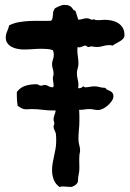

<svg xmlns="http://www.w3.org/2000/svg" viewBox="-20 -754 539 796"><path d="M450.2 -355Q450.2 -345.7 443.6 -335.7Q437 -325.7 427.2 -317.1Q417.5 -308.6 406.7 -303.2Q396 -297.9 387.2 -297.9Q377.9 -297.9 368.9 -299.8Q359.9 -301.8 351.1 -301.8Q341.3 -301.8 332 -300.3Q322.8 -298.8 313 -298.8H308.1Q309.1 -287.6 309.1 -276.4Q309.1 -265.1 309.1 -252.9Q309.1 -234.4 307.1 -215.1Q305.2 -195.8 305.2 -176.8Q305.2 -164.1 308.6 -152.6Q312 -141.1 312 -129.9Q312 -124 310.5 -118.7Q309.1 -113.3 309.1 -106.9Q308.1 -94.7 308.6 -82.8Q309.1 -70.8 309.1 -58.1Q309.1 -43.9 306.2 -30.8Q303.2 -17.6 303.2 -3.9Q303.2 1 300 5.4Q296.9 9.8 292.2 13.2Q287.6 16.6 282.5 18.8Q277.3 21 272.9 21Q264.6 21 257.1 20Q249.5 19 242.2 19Q238.3 19 234.6 19.3Q231 19.5 228 22Q210 9.8 202.9 -9Q195.8 -27.8 195.8 -48.8Q195.8 -64 198.5 -78.6Q201.2 -93.3 204.3 -107.9Q207.5 -122.6 210.2 -137Q212.9 -151.4 212.9 -167Q212.9 -174.3 212.9 -182.4Q212.9 -190.4 211.9 -198.2Q210.4 -205.6 206.3 -213.6Q202.1 -221.7 202.1 -229Q202.1 -231.9 203.6 -235.6Q205.1 -239.3 205.1 -243.2Q205.1 -247.1 203.6 -250.7Q202.1 -254.4 202.1 -258.8Q202.1 -268.1 205.8 -277.1Q209.5 -286.1 210.9 -295.9H202.1Q179.2 -295.9 156.5 -298.8Q133.8 -301.8 110.8 -301.8Q105 -301.8 99.6 -301.3Q94.2 -300.8 87.9 -300.8Q77.6 -300.8 69.6 -305.2Q61.5 -309.6 53.2 -314.9Q51.3 -326.2 50.5 -336.9Q49.8 -347.7 49.8 -358.9V-373Q65.4 -392.6 86.2 -398.7Q106.9 -404.8 130.9 -404.8Q136.2 -404.8 140.4 -401.9Q144.5 -398.9 149.9 -398.9Q153.8 -398.9 157.7 -400.4Q161.6 -401.9 166 -401.9Q172.9 -401.9 180.7 -397Q188.5 -392.1 195.8 -392.1Q197.8 -392.1 199 -392.6Q200.2 -393.1 201.2 -393.1Q202.1 -395.5 202.1 -397Q202.1 -398.4 202.1 -400.9Q202.1 -408.7 200.7 -415.5Q199.2 -422.4 199.2 -430.2Q199.2 -434.6 200.7 -439.2Q202.1 -443.8 202.1 -449.2Q202.1 -459 199 -468.5Q195.8 -478 195.8 -487.8Q195.8 -497.6 199.5 -507.3Q203.1 -517.1 203.1 -526.9Q203.1 -538.1 199.2 -545.9Q188.5 -549.8 176.8 -550.8Q165 -551.8 153.8 -551.8Q134.3 -551.8 115.5 -550.3Q96.7 -548.8 77.1 -548.8Q65.9 -548.8 53 -551.3Q40 -553.7 29.1 -559.3Q18.1 -564.9 11 -574.5Q3.9 -584 3.9 -598.1Q3.9 -610.8 9.5 -623.8Q15.1 -636.7 18.1 -648.9Q37.6 -658.7 59.6 -662.4Q81.5 -666 104 -667Q126.5 -668 148.7 -667.5Q170.9 -667 191.9 -668Q196.3 -671.9 197.5 -678Q198.7 -684.1 199.2 -690.7Q199.7 -697.3 200.4 -703.6Q201.2 -710 205.1 -713.9V-715.8Q205.1 -717.8 210.2 -720.9Q215.3 -724.1 222.2 -727.1Q229 -730 235.4 -731.9Q241.7 -733.9 244.1 -733.9Q259.3 -733.9 266.6 -730.5Q273.9 -727.1 277.6 -722.7Q281.2 -718.3 283.7 -714.4Q286.1 -710.4 292 -710Q295.9 -701.2 298.6 -691.2Q301.3 -681.2 305.2 -671.9Q314 -672.9 322.5 -675.5Q331.1 -678.2 340.8 -678.2Q346.2 -678.2 351.8 -675.5Q357.4 -672.9 362.8 -671.9L370.1 -674.8L373 -671.9Q382.8 -669.4 393.6 -670.7Q404.3 -671.9 414.1 -671.9Q429.7 -671.9 444.6 -668.5Q459.5 -665 470.9 -657.5Q482.4 -649.9 489.3 -637.7Q496.1 -625.5 496.1 -607.9Q496.1 -599.6 490.5 -593.5Q484.9 -587.4 477.1 -582.8Q469.2 -578.1 460.9 -573.7Q452.6 -569.3 446.8 -564.9Q442.9 -566.4 439.5 -566.7Q436 -566.9 432.1 -566.9Q419.4 -566.9 407 -563Q394.5 -559.1 381.8 -559.1Q376 -559.1 369.6 -560.1Q363.3 -561 356.9 -562Q352.5 -559.1 347.2 -559.1Q341.8 -559.1 340.1 -562Q338.4 -564.9 334 -564.9Q329.6 -564.9 325.9 -563.2Q322.3 -561.5 318.6 -560.1Q314.9 -558.6 311 -557.9Q307.1 -557.1 301.8 -559.1Q300.8 -556.2 300.8 -552.5Q300.8 -548.8 300.8 -545.9Q300.8 -532.2 303 -518.3Q305.2 -504.4 305.2 -490.2Q305.2 -480.5 302 -470.5Q298.8 -460.4 298.8 -450.2Q298.8 -438 302 -425.8Q305.2 -413.6 305.2 -400.9Q305.2 -397 304.7 -394Q304.2 -391.1 303.2 -388.2Q310.5 -388.2 314.7 -389.2Q318.8 -390.1 324.2 -396Q327.1 -396 328.9 -394Q330.6 -392.1 333 -392.1Q342.3 -392.1 351.8 -394Q361.3 -396 372.1 -396Q382.8 -396 392.6 -393.1Q402.3 -390.1 413.1 -390.1L417 -389.2L422.9 -382.8Q427.7 -380.4 432.6 -378.4Q437.5 -376.5 441.4 -373.5Q445.3 -370.6 447.8 -366.2Q450.2 -361.8 450.2 -355Z"/></svg>

Font: Margarine
Style: Regular
Weight: 400
Designer: Astigmatic (AOETI)
Foundry: Astigmatic (AOETI)
Version: Version 1.000